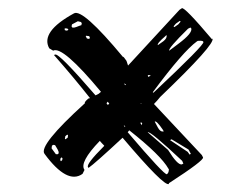

<svg xmlns="http://www.w3.org/2000/svg" viewBox="-20 -589 624 478"><path d="M485.4 -197.3Q489.3 -190.4 400.4 -132.8V-130.9Q388.7 -124 285.2 -246.1Q215.8 -181.6 200.2 -170.9L199.2 -172.9Q193.4 -179.7 239.3 -225.6V-226.6Q233.4 -232.4 228.5 -238.3Q176.8 -184.6 190.4 -166L185.5 -156.2Q147.5 -128.9 90.8 -206.1Q75.2 -226.6 191.4 -332Q189.5 -335 200.2 -343.8L204.1 -344.7Q164.1 -395.5 114.3 -452.1L117.2 -453.1Q126 -458 217.8 -351.6L225.6 -355.5L231.4 -360.4Q135.7 -475.6 112.3 -462.9L102.5 -468.8Q80.1 -509.8 164.1 -555.7Q185.5 -568.4 286.1 -447.3Q287.1 -449.2 294.9 -437.5L298.8 -425.8L426.8 -564.5L432.6 -568.4Q438.5 -573.2 507.8 -491.2L508.8 -493.2Q517.6 -480.5 378.9 -347.7Q371.1 -337.9 363.3 -330.1L482.4 -203.1ZM361.3 -358.4H362.3Q490.2 -478.5 486.3 -484.4L485.4 -486.3Q480.5 -488.3 472.7 -487.3L470.7 -486.3Q435.5 -460.9 360.4 -359.4ZM395.5 -155.3 396.5 -156.2Q400.4 -159.2 400.4 -168L399.4 -168.9Q380.9 -202.1 301.8 -264.6Q299.8 -261.7 297.9 -259.8Q389.6 -152.3 395.5 -155.3ZM347.7 -259.8 398.4 -215.8Q421.9 -177.7 432.6 -179.7L436.5 -181.6L433.6 -188.5Q353.5 -263.7 347.7 -259.8ZM401.4 -462.9 424.8 -480.5Q460 -506.8 456.1 -518.6L454.1 -520.5L448.2 -517.6Q397.5 -467.8 401.4 -462.9ZM173.8 -536.1 159.2 -528.3 158.2 -523.4 159.2 -521.5Q161.1 -517.6 176.8 -524.4L182.6 -526.4L183.6 -531.2L181.6 -534.2ZM108.4 -219.7 119.1 -205.1H124L125 -206.1Q128.9 -209 120.1 -222.7L117.2 -227.5L113.3 -228.5L109.4 -226.6ZM365.2 -286.1 373 -271.5Q378.9 -260.7 385.7 -261.7H387.7L385.7 -265.6Q369.1 -290 365.2 -286.1ZM373 -476.6 386.7 -486.3Q396.5 -494.1 394.5 -501V-502L391.6 -499Q370.1 -480.5 373 -476.6ZM412.1 -523.4 414.1 -521.5 423.8 -528.3 429.7 -535.2 427.7 -537.1 418 -530.3ZM407.2 -242.2 403.3 -240.2 447.3 -210.9 452.1 -204.1 455.1 -206.1 449.2 -216.8ZM194.3 -500 193.4 -499 196.3 -493.2 201.2 -492.2 204.1 -494.1 202.1 -499ZM141.6 -243.2 142.6 -242.2 148.4 -246.1 149.4 -252 147.5 -253.9 142.6 -250ZM143.6 -518.6 140.6 -517.6 141.6 -513.7 146.5 -512.7 150.4 -514.6 148.4 -517.6ZM129.9 -190.4 131.8 -187.5 134.8 -190.4 135.7 -194.3 133.8 -197.3 130.9 -195.3ZM245.1 -332 248 -328.1H249L252 -331.1Q250 -333 248 -335.9Q247.1 -334 245.1 -332ZM332 -284.2 329.1 -283.2 333 -277.3 334 -282.2ZM347.7 -400.4 349.6 -397.5 355.5 -401.4 349.6 -402.3ZM290 -378.9 292 -377 293.9 -377.9Q292 -378.9 290 -381.8Q290 -379.9 290 -378.9ZM288.1 -276.4 290 -274.4Q290 -273.4 290 -272.5Q291 -273.4 292 -274.4Q290 -275.4 290 -276.4ZM330.1 -331.1 331.1 -330.1 332 -331.1 331.1 -332Z"/></svg>

Font: Love Ya Like A Sister
Style: Regular
Weight: 400
Designer: Kimberly Geswein
Foundry: Kimberly Geswein
Version: Version 1.002 2007